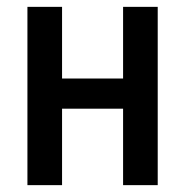

<svg xmlns="http://www.w3.org/2000/svg" viewBox="-20 -540 540 560"><path d="M60 0V-520H161V-311H339V-520H440V0H339V-223H161V0Z"/></svg>

Font: Zed Sans Semibold
Style: Regular
Weight: 600
Designer: Belleve Invis
Foundry: Belleve Invis
Version: Version 1.0.0; ttfautohint (v1.8.4)